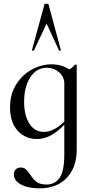

<svg xmlns="http://www.w3.org/2000/svg" viewBox="-20 -750 507 1051"><path d="M393 -397Q395 -397 397.5 -395.5Q400 -394 400 -393V70Q400 165 346 223Q292 281 196 281Q134 281 95 260Q56 239 56 205Q56 186 67 176.5Q78 167 93 167Q111 167 121.5 176.5Q132 186 145 205Q162 232 180.5 246Q199 260 236 260Q279 260 305.5 224.5Q332 189 332 94V-67Q297 -31 260.5 -10Q224 11 181 11Q119 11 77 -34.5Q35 -80 35 -162Q35 -234 68.5 -287.5Q102 -341 154.5 -369.5Q207 -398 262 -398Q317 -398 359 -370Q377 -379 390 -396Q391 -397 393 -397ZM332 -84V-292Q332 -329 303.5 -354Q275 -379 236 -379Q180 -379 146 -327Q112 -275 112 -193Q112 -118 141 -73Q170 -28 220 -28Q274 -28 332 -84ZM313 -475Q313 -473 308.5 -472Q304 -471 303 -474L235 -621L166 -474Q165 -471 159.5 -472.5Q154 -474 155 -476L223 -725Q224 -730 234 -730Q245 -730 246 -725L313 -476Z"/></svg>

Font: Cormorant Infant Medium
Style: Regular
Weight: 500
Designer: Christian Thalmann (Catharsis Fonts)
Version: Version 3.000